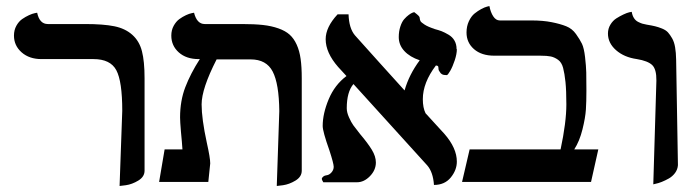

<svg xmlns="http://www.w3.org/2000/svg" viewBox="-20 -598 2277 631"><path d="M373 13.2 381.8 -233.9Q381.8 -330.6 362.3 -367.2Q342.8 -403.8 287.1 -403.8H116.2Q76.2 -403.8 51 -426Q25.9 -448.2 25.9 -481Q25.9 -499 33.7 -513.2Q41.5 -527.3 52.7 -535.2Q64 -543 75.2 -548.1Q86.4 -553.2 94.2 -554.7L102.1 -556.2Q109.9 -519 137.2 -519H259.8Q319.8 -519 355.7 -511.7Q391.6 -504.4 414.8 -483.6Q438 -462.9 446.5 -429.7Q455.1 -396.5 455.1 -340.8V-37.1Q455.1 -17.1 434.6 -4.6Q414.1 7.8 393.6 10.7Z M889.6 13.2 897.9 -232.9Q897 -322.8 876.2 -362.8Q855.5 -402.8 803.7 -402.8H691.9Q642.6 -306.6 642.6 -254.9Q642.6 -208 659.7 -128.9Q670.9 -79.1 670.9 -61L664.6 0H502.9L521 -106.9H579.6Q578.1 -130.9 574.7 -165Q571.8 -199.2 571.8 -211.9Q571.8 -266.6 588.9 -311.3Q606 -356 636.7 -403.8H632.8Q592.3 -403.8 567.6 -425.8Q543 -447.8 543 -481Q543 -499 550.8 -513.2Q558.6 -527.3 569.3 -535.2Q580.1 -543 591.1 -548.1Q602.1 -553.2 609.9 -554.7L617.7 -556.2Q627 -519 652.8 -519H775.9Q815.9 -519 844.2 -515.9Q872.6 -512.7 895.3 -504.6Q918 -496.6 931.9 -484.1Q945.8 -471.7 955.1 -451.2Q964.4 -430.7 968 -404.3Q971.7 -377.9 971.7 -340.8V-37.1Q971.7 -17.1 951.2 -4.6Q930.7 7.8 910.2 10.7Z M1407.2 -502.9Q1421.9 -499 1431.4 -495.4Q1440.9 -491.7 1453.9 -484.1Q1466.8 -476.6 1473.6 -464.6Q1480.5 -452.6 1480.5 -437L1481.4 -436Q1481.4 -420.9 1474.6 -400.1Q1467.8 -379.4 1459.7 -365.2Q1451.7 -351.1 1448.2 -351.1Q1442.9 -351.1 1439 -351.8Q1435.1 -352.5 1432.4 -354.2Q1429.7 -356 1428.5 -357.2Q1427.2 -358.4 1425.3 -361.8Q1423.3 -365.2 1422.4 -366.2Q1420.9 -369.6 1420.9 -374.3Q1420.9 -378.9 1419.4 -380.6Q1418 -382.3 1412.6 -382.8Q1369.6 -326.2 1369.6 -272Q1369.6 -244.1 1378.4 -226.1L1377.4 -227.1Q1387.2 -215.8 1408.9 -192.6Q1430.7 -169.4 1440.4 -158.2Q1481.4 -111.3 1481.4 -66.9Q1481.4 -39.1 1461.4 -14.6Q1441.4 9.8 1406.2 9.8Q1403.3 -32.2 1384.3 -54.2Q1209 -248 1141.6 -321.8Q1119.6 -295.9 1119.6 -242.2Q1119.6 -228.5 1127 -212.2Q1134.3 -195.8 1141.4 -186Q1148.4 -176.3 1163.6 -157.2Q1188.5 -127.9 1201.9 -106Q1215.3 -84 1215.3 -64Q1215.3 -39.1 1195.8 -19Q1176.3 1 1153.3 1H1042.5Q1037.6 -7.3 1037.6 -9.8Q1037.6 -13.7 1042.2 -17.6Q1046.9 -21.5 1053.2 -22Q1062 -22.9 1069.3 -31.2Q1076.7 -39.6 1076.7 -49.8Q1076.7 -60.5 1062.5 -104Q1040.5 -166 1040.5 -184.1Q1040.5 -224.6 1060.3 -272Q1080.1 -319.3 1118.7 -348.1Q1114.7 -352.5 1105 -363Q1095.2 -373.5 1091.3 -377.9Q1050.3 -424.8 1050.3 -469.2Q1050.3 -508.8 1089.4 -550.8H1125.5Q1127 -504.9 1146.5 -481.9Q1175.8 -449.2 1228 -391.1Q1280.3 -333 1309.6 -300.8Q1324.2 -352.5 1359.4 -399.9Q1327.1 -410.6 1308.8 -430.4Q1290.5 -450.2 1290.5 -476.1Q1290.5 -495.1 1295.7 -510.7Q1300.8 -526.4 1308.3 -534.9Q1315.9 -543.5 1323.5 -549.1Q1331.1 -554.7 1336.4 -556.6L1341.3 -558.1Q1345.7 -554.7 1349.1 -552Q1352.5 -549.3 1354.2 -547.6Q1356 -545.9 1357.2 -544.2Q1358.4 -542.5 1358.6 -542Q1358.9 -541.5 1359.1 -540Q1359.4 -538.6 1359.4 -538.1Q1359.9 -532.2 1362.1 -528.3Q1364.3 -524.4 1375.5 -517.1Q1386.7 -509.8 1408.2 -502.9Z M1726.6 -530.8Q1764.6 -530.8 1793 -525.1Q1821.3 -519.5 1840.8 -511.7Q1860.4 -503.9 1873 -486.1Q1885.7 -468.3 1892.6 -454.1Q1899.4 -439.9 1902.8 -410.2Q1906.2 -380.4 1906.7 -360.1Q1907.2 -339.8 1907.2 -299.8Q1907.2 -264.2 1905.5 -237.8Q1903.8 -211.4 1894.3 -172.9Q1884.8 -134.3 1867.2 -106.9H1946.3L1922.4 0H1498.5L1523.4 -106.9H1822.3Q1841.3 -195.8 1841.3 -254.9Q1841.3 -300.3 1838.4 -328.6Q1835.4 -356.9 1830.6 -375Q1825.7 -393.1 1814.2 -401.4Q1802.7 -409.7 1790.3 -412.4Q1777.8 -415 1755.4 -415H1604.5Q1562.5 -415 1537.8 -436.5Q1513.2 -458 1513.2 -491.2Q1513.2 -511.7 1521 -528.3Q1528.8 -544.9 1539.8 -553.7Q1550.8 -562.5 1561.8 -568.4Q1572.8 -574.2 1580.6 -576.2L1588.4 -578.1Q1592.3 -557.6 1601.1 -544.2Q1609.9 -530.8 1622.6 -530.8Z M2127 7.8 2137.2 -333Q2137.7 -370.6 2123.3 -384.3Q2108.9 -397.9 2073.2 -403.8Q2031.2 -409.7 2004.6 -433.1Q1978 -456.5 1978 -487.8Q1978 -503.9 1986.1 -517.1Q1994.1 -530.3 2005.6 -537.6Q2017.1 -544.9 2028.6 -550.3Q2040 -555.7 2047.9 -557.6L2056.2 -559.1Q2058.1 -546.9 2063.5 -538.6Q2068.8 -530.3 2077.1 -526.1Q2085.4 -522 2090.8 -520.3Q2096.2 -518.6 2105 -517.1Q2122.6 -514.2 2132.8 -511.7Q2143.1 -509.3 2155.8 -504.2Q2168.5 -499 2175.3 -491.5Q2182.1 -483.9 2189 -471.9Q2195.8 -460 2198.7 -442.6Q2201.7 -425.3 2202.1 -401.9L2208 -55.2Q2207 -41 2198.5 -29.5Q2189.9 -18.1 2178.2 -11.5Q2166.5 -4.9 2154.8 -0.2Q2143.1 4.4 2134.8 5.9Z"/></svg>

Font: Linear Smooth
Style: Bold
Weight: 700
Designer: Philipp H. Poll, Flanker
Foundry: Philipp H. Poll, reworked by Flanker
Version: Version 1.061 | FøM Fix